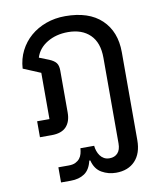

<svg xmlns="http://www.w3.org/2000/svg" viewBox="-88 -631 791 936"><g transform="rotate(-10 308.0 -162.5)"><path d="M138 160H189Q210 160 223 153.5Q236 147 244 137Q252 127 255.5 114Q259 101 260 87H328Q329 100 333.5 113Q338 126 345.5 136.5Q353 147 364.5 153.5Q376 160 392 160Q417 160 432 144Q447 128 447 96V-328Q447 -403 407 -442Q367 -481 298 -481Q239 -481 195 -454.5Q151 -428 137 -383L185 -364Q209 -354 219 -341Q229 -328 229 -303V-95Q229 -50 205.5 -25Q182 0 133 0H75V-79H136V-308L50 -344Q53 -392 73 -431.5Q93 -471 126 -499.5Q159 -528 203 -544Q247 -560 298 -560Q415 -560 477.5 -500.5Q540 -441 540 -339V96Q540 162 505.5 198.5Q471 235 411 235Q373 235 340.5 216.5Q308 198 297 154H292Q282 198 254.5 216.5Q227 235 186 235H138Z"/></g></svg>

Font: IBM Plex Sans Thai Text
Style: Regular
Weight: 450
Designer: Mike Abbink, Paul van der Laan, Pieter van Rosmalen, Ben Mitchell, Mark Frömberg
Foundry: Bold Monday
Version: Version 1.1